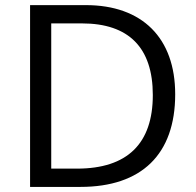

<svg xmlns="http://www.w3.org/2000/svg" viewBox="-20 -734 769 754"><path d="M98.1 0V-713.9H316.9C539.1 -713.9 668 -584.5 668 -363.8C668 -127.9 536.1 0 295.9 0ZM181.2 -642.1V-71.8H282.2C480 -71.8 580.1 -169.9 580.1 -360.8C580.1 -546.9 485.8 -642.1 301.8 -642.1Z"/></svg>

Font: OpenSansEmoji
Style: Regular
Weight: 400
Foundry: MorbZ
Version: Version 1.000;PS 001.000;hotconv 1.0.70;makeotf.lib2.5.58329